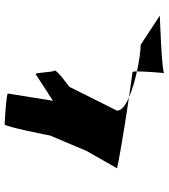

<svg xmlns="http://www.w3.org/2000/svg" viewBox="29 -772 725 823"><g transform="rotate(-90 391.5 -360.5)"><path d="M82 -222C79 -219 256 -189 386 -170C351 -185 327 -203 329 -222L431 -426C438 -431 509 -483 500 -490C493 -498 492 -576 485 -570L371 -496C378 -542 402 -689 402 -689C403 -696 281 -703 270 -703C260 -703 223 -515 222 -508L156 -352ZM386 -170C418 -156 457 -145 497 -136C497 -147 496 -155 494 -155C494 -155 449 -161 386 -170ZM497 -136C497 -97 489 -10 490 -19C492 -30 744 -38 736 -38L611 -120C587 -120 543 -126 497 -136Z"/></g></svg>

Font: Ampere
Style: ExtIta
Weight: 400
Version: Version 1